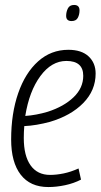

<svg xmlns="http://www.w3.org/2000/svg" viewBox="-20 -745 406 775"><path d="M307 -20Q278 -5 243 2.5Q208 10 175 10Q102 10 63.5 -40Q25 -90 25 -182Q25 -287 53.5 -369Q82 -451 134 -497.5Q186 -544 256 -544Q309 -544 337.5 -517.5Q366 -491 366 -448Q366 -380 316 -329Q266 -278 181 -253Q155 -246 128.5 -241.5Q102 -237 78 -236Q76 -212 76 -188Q76 -116 103.5 -77.5Q131 -39 182 -39Q208 -39 237 -45Q266 -51 297 -65ZM248 -499Q188 -499 143 -438Q98 -377 82 -277Q126 -280 173 -294Q238 -315 277 -352.5Q316 -390 316 -439Q316 -499 248 -499ZM269 -660Q247 -660 247 -681Q247 -697 254 -711Q261 -725 279 -725Q301 -725 301 -703Q301 -686 294 -673Q287 -660 269 -660Z"/></svg>

Font: Georama SemiCondensed Light
Style: Italic
Weight: 300
Width: 4
Italic angle: -9°
Designer: Jean-Baptiste Levee
Foundry: Production Type
Version: Version 1.000